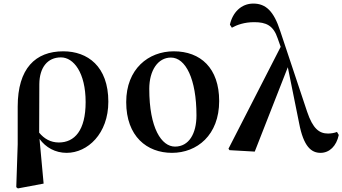

<svg xmlns="http://www.w3.org/2000/svg" viewBox="-20 -839 1915 1074"><path d="M71 208 80 215 224 188 201 -62C236 -14 289 16 353 16C470 16 586 -91 586 -270C586 -468 470 -552 334 -552C178 -552 79 -456 79 -243V-32ZM199 -97 200 -369C201 -462 246 -518 321 -518C392 -518 459 -432 459 -268C459 -109 397 -42 309 -42C263 -42 227 -63 199 -97Z M942 16C1082 16 1206 -83 1206 -274C1206 -458 1102 -552 952 -552C810 -552 686 -453 686 -268C686 -76 802 16 942 16ZM959 -19C884 -19 815 -121 815 -342C815 -446 864 -517 936 -517C1018 -517 1079 -398 1079 -193C1079 -92 1037 -19 959 -19Z M1773 16C1823 16 1862 -22 1875 -84L1865 -101C1851 -95 1830 -92 1815 -92C1766 -92 1730 -119 1698 -214L1547 -667C1512 -775 1468 -819 1397 -819C1329 -819 1281 -769 1266 -701L1277 -684C1306 -700 1347 -715 1402 -715C1468 -715 1509 -697 1533 -625L1550 -577L1258 -7L1264 1L1405 9L1590 -463L1653 -151C1678 -18 1722 16 1773 16Z"/></svg>

Font: Noto Serif SC
Style: Bold
Weight: 700
Designer: Ryoko NISHIZUKA 西塚涼子 (kana & ideographs); Frank Grießhammer (Latin, Greek & Cyrillic); Wenlong ZHANG 张文龙 (bopomofo); San
Foundry: Adobe
Version: Version 2.001;hotconv 1.1.0;makeotfexe 2.6.0